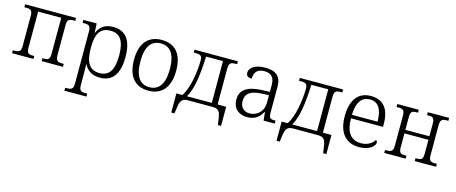

<svg xmlns="http://www.w3.org/2000/svg" viewBox="-46 -1170 4824 2033"><g transform="rotate(15 2366.5 -153.0)"><path d="M42 0H277V-32H264C214 -32 195 -39 195 -104V-497H448V-104C448 -39 429 -32 378 -32H366V0H600V-32H589C535 -32 512 -39 512 -104V-432C512 -497 535 -504 589 -504H600V-536H42V-504H54C108 -504 131 -497 131 -432V-104C131 -39 108 -32 54 -32H42Z M680 240H922V208H911C855 208 833 201 833 137V19C833 -10 832 -54 831 -91H834C865 -26 922 10 1006 10C1135 10 1213 -75 1213 -269C1213 -461 1140 -546 1006 -546C919 -546 865 -508 834 -436H831L826 -536H680V-504H692C746 -504 769 -497 769 -433V137C769 201 747 208 691 208H680ZM989 -36C876 -36 833 -118 833 -269C833 -424 875 -500 989 -500C1097 -500 1144 -425 1144 -269C1144 -112 1097 -36 989 -36Z M1538 10C1671 10 1769 -73 1769 -269C1769 -465 1676 -546 1538 -546C1405 -546 1307 -465 1307 -269C1307 -73 1400 10 1538 10ZM1538 -28C1436 -28 1377 -104 1377 -269C1377 -434 1436 -508 1538 -508C1640 -508 1700 -434 1700 -269C1700 -104 1641 -28 1538 -28Z M1833 171H1868L1878 101C1888 30 1905 0 1971 0H2241C2308 0 2324 30 2334 101L2344 171H2379V-39H2285V-431C2285 -497 2308 -504 2362 -504H2374V-536H1899V-504H1928C1969 -504 1991 -492 1991 -448C1991 -311 1960 -125 1898 -39H1833ZM1949 -39C2002 -129 2026 -266 2036 -497H2221V-39Z M2620 10C2715 10 2758 -40 2786 -92H2790L2799 0H2922V-32H2912C2861 -32 2849 -43 2849 -105V-388C2849 -497 2789 -546 2674 -546C2574 -546 2501 -508 2501 -445C2501 -410 2523 -396 2563 -396C2563 -461 2592 -508 2672 -508C2761 -508 2785 -455 2785 -386V-311L2702 -308C2547 -302 2463 -252 2463 -143C2463 -37 2534 10 2620 10ZM2636 -35C2569 -35 2531 -77 2531 -143C2531 -221 2578 -266 2711 -271L2785 -274V-187C2785 -110 2727 -35 2636 -35Z M2987 171H3022L3032 101C3042 30 3059 0 3125 0H3395C3462 0 3478 30 3488 101L3498 171H3533V-39H3439V-431C3439 -497 3462 -504 3516 -504H3528V-536H3053V-504H3082C3123 -504 3145 -492 3145 -448C3145 -311 3114 -125 3052 -39H2987ZM3103 -39C3156 -129 3180 -266 3190 -497H3375V-39Z M3847 10C3959 10 4018 -46 4018 -84C4018 -96 4010 -106 4001 -110C3979 -69 3925 -35 3856 -35C3746 -35 3687 -111 3687 -263H4038V-295C4038 -473 3956 -546 3831 -546C3709 -546 3617 -466 3617 -267C3617 -87 3701 10 3847 10ZM3968 -301H3687C3690 -445 3746 -508 3831 -508C3919 -508 3967 -443 3968 -301Z M4122 0H4357V-32H4344C4295 -32 4275 -39 4275 -104V-255H4538V-104C4538 -39 4518 -32 4468 -32H4456V0H4690V-32H4679C4625 -32 4602 -39 4602 -104V-432C4602 -497 4625 -504 4679 -504H4690V-536H4456V-504H4468C4518 -504 4538 -497 4538 -432V-294H4275V-432C4275 -497 4295 -504 4344 -504H4357V-536H4122V-504H4134C4188 -504 4211 -497 4211 -432V-104C4211 -39 4188 -32 4134 -32H4122Z"/></g></svg>

Font: Noto Serif Light
Style: Regular
Weight: 300
Designer: Monotype Design Team
Foundry: Monotype Imaging Inc.
Version: Version 2.013